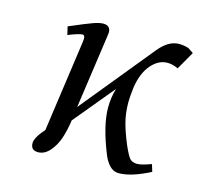

<svg xmlns="http://www.w3.org/2000/svg" viewBox="-74 -525 645 613"><g transform="rotate(15 248.0 -218.5)"><path d="M76.2 -17.1Q76.2 -35.2 105 -67.9L147.9 -372.1Q150.9 -393.1 141.1 -393.1Q129.9 -393.1 94.2 -378.9L87.9 -405.8Q142.6 -429.2 163.1 -436.5Q183.6 -443.8 195.8 -443.8Q220.2 -443.8 220.2 -420.9Q220.2 -419.4 219.7 -416.7Q219.2 -414.1 218.8 -409.4Q218.3 -404.8 217.8 -401.9L184.1 -165L380.9 -405.8Q412.1 -443.8 446.8 -443.8Q461.9 -443.8 478 -439L496.1 -426.8L461.9 -367.2Q443.8 -376 426.8 -376Q396.5 -376 372.8 -348.1Q349.1 -320.3 341.8 -272Q337.9 -240.2 337.9 -223.1Q337.9 -187 345.7 -157Q353.5 -127 369.1 -89.8Q382.8 -58.1 390.9 -48.6Q398.9 -39.1 416 -39.1Q430.2 -39.1 461.9 -50.8L469.2 -26.9Q407.2 4.9 366.2 4.9Q348.6 4.9 335.9 -8.8Q323.2 -22.5 315.9 -41Q279.8 -129.9 279.8 -189Q279.8 -223.1 289.1 -252.9L178.2 -119.1Q173.8 -86.4 164.8 -59.3Q155.8 -32.2 138.7 -12.7Q121.6 6.8 100.1 6.8Q76.2 6.8 76.2 -17.1Z"/></g></svg>

Font: Dehuti
Style: Italic
Weight: 400
Version: Version 1.2